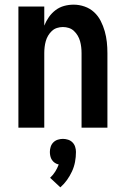

<svg xmlns="http://www.w3.org/2000/svg" viewBox="-20 -548 540 824"><path d="M59 0V-520H170V-438Q178 -458 190 -475Q202 -492 218.5 -504.5Q235 -517 255 -522.5Q275 -528 296 -528Q320 -528 343 -520Q366 -512 383.5 -496Q401 -480 412 -458.5Q423 -437 429.5 -414Q436 -391 438.5 -367.5Q441 -344 441 -320V0H330V-320Q330 -333 328.5 -346Q327 -359 323.5 -371.5Q320 -384 313.5 -395Q307 -406 297.5 -415Q288 -424 275.5 -428Q263 -432 250 -432Q237 -432 224.5 -428Q212 -424 202.5 -415Q193 -406 186.5 -395Q180 -384 176.5 -371.5Q173 -359 171.5 -346Q170 -333 170 -320V0ZM239 256 195 215Q208 203 217 188.5Q226 174 232 158Q223 156 215.5 151Q208 146 203 138.5Q198 131 196 122Q194 113 194 104Q194 93 197.5 82Q201 71 209 63Q217 55 228 51.5Q239 48 250 48Q261 48 272 51.5Q283 55 291 63Q299 71 302.5 82Q306 93 306 104Q306 126 302 147Q298 168 289 187.5Q280 207 267.5 224.5Q255 242 239 256Z"/></svg>

Font: Zed Mono
Style: Bold
Weight: 700
Monospace: yes
Designer: Belleve Invis
Foundry: Belleve Invis
Version: Version 1.0.0; ttfautohint (v1.8.4)